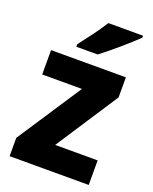

<svg xmlns="http://www.w3.org/2000/svg" viewBox="-143 -846 738 926"><g transform="rotate(20 226.0 -383.0)"><path d="M428 -756V-766H250C223 -721 177 -662 144 -619V-606H253C304 -644 391 -719 428 -756ZM428 0V-126H210L419 -446V-549H35V-424H239L22 -94V0Z"/></g></svg>

Font: Noto Sans Gujarati UI SemiCondensed ExtraBold
Style: Regular
Weight: 800
Width: 4
Designer: Jelle Bosma - Monotype Design Team, Universal Thirst
Foundry: Monotype Imaging Inc.
Version: Version 2.106